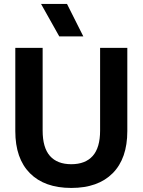

<svg xmlns="http://www.w3.org/2000/svg" viewBox="-20 -916 703 946"><path d="M55.4 -270V-680H190.1V-272.7Q190.1 -188.3 226.1 -147.6Q262.2 -106.9 331.3 -106.9Q400.5 -106.9 436.9 -147.7Q473.2 -188.6 473.2 -272.7V-680H607.3V-270Q607.3 -135.1 535.2 -62.5Q463.2 10 331.3 10Q199.5 10 127.4 -62.5Q55.4 -135.1 55.4 -270ZM182.3 -896.5H310.2L390.6 -736.5H272.1Z"/></svg>

Font: TASA Orbiter VF Text
Style: Regular
Weight: 400
Designer: Weizhong Zhang
Foundry: 本地遙控
Version: Version 1.001;Glyphs 3.2 (3192)